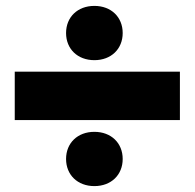

<svg xmlns="http://www.w3.org/2000/svg" viewBox="-20 -679 660 651"><path d="M30 -272H590V-436H30ZM300 -475C357 -475 396 -513 396 -567C396 -621 357 -659 300 -659C243 -659 204 -621 204 -567C204 -513 243 -475 300 -475ZM300 -48C357 -48 396 -86 396 -140C396 -194 357 -232 300 -232C243 -232 204 -194 204 -140C204 -86 243 -48 300 -48Z"/></svg>

Font: Bounded ExtBd
Style: Regular
Weight: 800
Designer: Vlad Churkin
Version: Version 3.0